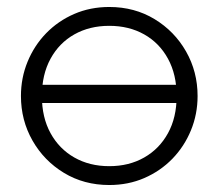

<svg xmlns="http://www.w3.org/2000/svg" viewBox="-20 -515 626 550"><path d="M76 -220V-272H511V-220ZM293 15Q220.5 15 163.2 -19.8Q106 -54.5 73 -112.5Q40 -170.5 40 -240Q40 -292 59 -338.2Q78 -384.5 112.2 -419.8Q146.5 -455 192.5 -475Q238.5 -495 293 -495Q365.5 -495 422.8 -460.2Q480 -425.5 513 -367.5Q546 -309.5 546 -240Q546 -188 527 -141.8Q508 -95.5 473.8 -60.2Q439.5 -25 393.5 -5Q347.5 15 293 15ZM293 -39Q349.5 -39 393 -63.8Q436.5 -88.5 461.2 -133.5Q486 -178.5 486 -240Q486 -301.5 461.2 -346.8Q436.5 -392 393 -416.5Q349.5 -441 293 -441Q236.5 -441 193 -416.5Q149.5 -392 124.8 -346.8Q100 -301.5 100 -240Q100 -178.5 124.8 -133.5Q149.5 -88.5 193 -63.8Q236.5 -39 293 -39Z"/></svg>

Font: Geologica Roman Thin
Style: Regular
Weight: 250
Designer: Sindre Bremnes, Frode Helland
Foundry: Monokrom Skriftforlag AS
Version: Version 1.010;gftools[0.9.28]